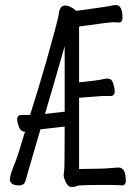

<svg xmlns="http://www.w3.org/2000/svg" viewBox="-20 -730 540 760"><path d="M264 10Q249 10 240.5 -8.5Q232 -27 232 -37Q232 -43 234 -54Q236 -69 236 -229L140 -218L81 -15Q76 4 56 4Q35 4 27 -3.5Q19 -11 19 -18Q19 -38 40 -87Q53 -120 78 -206L83 -208Q63 -208 55.5 -226.5Q48 -245 48 -258Q48 -275 67 -275H99Q132 -378 163 -486Q210 -653 213 -675Q216 -708 238 -708Q258 -708 282 -687Q406 -704 414 -706Q428 -710 439 -710Q465 -710 465 -658Q465 -641 449 -641L430 -642Q412 -642 293 -625V-404Q369 -412 380 -415Q396 -419 406 -419Q422 -419 428 -400.5Q434 -382 434 -368Q434 -350 417 -350H383L293 -343V-61L350 -62Q397 -62 449 -67Q478 -67 478 -14Q478 4 461 4L452 3Q437 2 397 2Q291 2 284.5 6Q278 10 264 10ZM158 -279 236 -288V-547Q233 -538 210 -457Q187 -376 158 -279Z"/></svg>

Font: LXGW WenKai Mono TC
Style: Regular
Weight: 400
Designer: LXGW / Fontworks Inc.
Foundry: LXGW / Fontworks Inc.
Version: Version 1.330